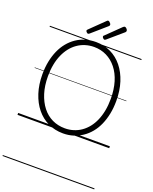

<svg xmlns="http://www.w3.org/2000/svg" viewBox="-275 -1338 1527 1920"><g transform="rotate(20 488.0 -378.5)"><path d="M490 19Q402 19 329.5 -16Q257 -51 205 -115Q153 -179 124 -268.5Q95 -358 95 -467Q95 -540 108 -604.5Q121 -669 145 -723Q169 -777 204 -819.5Q239 -862 283 -892Q327 -922 379 -937.5Q431 -953 490 -953Q577 -953 648.5 -918.5Q720 -884 772 -819.5Q824 -755 852.5 -666Q881 -577 881 -468Q881 -395 868 -330.5Q855 -266 831 -211.5Q807 -157 772 -114.5Q737 -72 693.5 -42.5Q650 -13 599 3Q548 19 490 19ZM490 -35Q538 -35 581.5 -48.5Q625 -62 662 -88Q699 -114 728.5 -151Q758 -188 779 -236.5Q800 -285 811 -343Q822 -401 822 -468Q822 -568 798 -647.5Q774 -727 729 -783.5Q684 -840 623 -870Q562 -900 490 -900Q441 -900 397 -886.5Q353 -873 315.5 -847Q278 -821 248.5 -784Q219 -747 197.5 -698.5Q176 -650 165 -592Q154 -534 154 -467Q154 -367 179 -287.5Q204 -208 248.5 -151Q293 -94 354.5 -64.5Q416 -35 490 -35ZM385 -1003Q378 -1003 369 -1012Q360 -1021 360 -1028Q360 -1030 361 -1033Q362 -1036 366 -1040L516 -1186Q520 -1189 523 -1192Q526 -1195 531 -1195Q538 -1195 545 -1189.5Q552 -1184 557.5 -1176.5Q563 -1169 563 -1162Q563 -1157 561.5 -1154Q560 -1151 555 -1146L399 -1010Q394 -1007 391 -1005Q388 -1003 385 -1003ZM560 -1003Q553 -1003 544 -1012Q535 -1021 535 -1028Q535 -1030 535.5 -1033.5Q536 -1037 541 -1040L691 -1186Q696 -1189 699.5 -1192Q703 -1195 707 -1195Q714 -1195 721.5 -1189.5Q729 -1184 734 -1176.5Q739 -1169 739 -1162Q739 -1157 737.5 -1154Q736 -1151 732 -1146L574 -1010Q569 -1007 566 -1005Q563 -1003 560 -1003ZM0 428H976V438H0ZM0 -20H976V0H0ZM0 -505H976V-500H0ZM0 -948H976V-938H0Z"/></g></svg>

Font: Playwrite US Modern Guides
Style: Regular
Weight: 400
Designer: Veronika Burian, José Scaglione
Foundry: TypeTogether
Version: Version 1.003